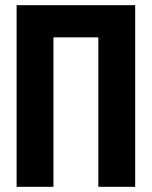

<svg xmlns="http://www.w3.org/2000/svg" viewBox="-20 -720 585 740"><path d="M44 0V-700H501V0H359V-576H186V0Z"/></svg>

Font: Tektur SemiCondensed SemiBold
Style: Regular
Weight: 600
Width: 4
Designer: Adam Jagosz
Foundry: Adam Jagosz
Version: Version 1.005;gftools[0.9.30]